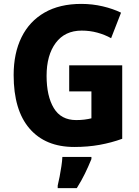

<svg xmlns="http://www.w3.org/2000/svg" viewBox="-20 -744 715 985"><path d="M335 -409H607V-32Q552 -12 491.5 -1Q431 10 361 10Q213 10 131.5 -84.5Q50 -179 50 -359Q50 -471 90.5 -553Q131 -635 208.5 -679.5Q286 -724 397 -724Q454 -724 507 -711.5Q560 -699 601 -679L550 -548Q518 -566 479.5 -576.5Q441 -587 399 -587Q313 -587 266 -524Q219 -461 219 -355Q219 -251 256 -189.5Q293 -128 371 -128Q394 -128 413.5 -130.5Q433 -133 449 -137V-275H335ZM449 72Q434 109 416 146Q398 183 374 221H276V208Q281 188 286 161.5Q291 135 295 108.5Q299 82 300 61H449Z"/></svg>

Font: Noto Sans Gujarati SemiCondensed ExtraBold
Style: Regular
Weight: 800
Width: 4
Designer: Jelle Bosma - Monotype Design Team, Universal Thirst
Foundry: Monotype Imaging Inc.
Version: Version 2.106; ttfautohint (v1.8.4.7-5d5b)